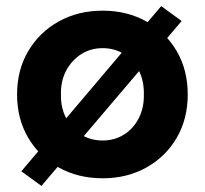

<svg xmlns="http://www.w3.org/2000/svg" viewBox="-20 -575 673 630"><path d="M116 35 50 -13 509 -555 576 -506ZM36 -265Q36 -345 72.5 -407Q109 -469 172.5 -504.5Q236 -540 317 -540Q397 -540 460.5 -504.5Q524 -469 560 -407Q596 -345 596 -265Q596 -185 560 -123Q524 -61 460.5 -25.5Q397 10 317 10Q236 10 172.5 -25.5Q109 -61 72.5 -123Q36 -185 36 -265ZM452 -265Q453 -309 435.5 -343.5Q418 -378 387 -397.5Q356 -417 317 -417Q277 -417 246 -397Q215 -377 197 -343Q179 -309 180 -265Q179 -222 197 -187.5Q215 -153 246 -133.5Q277 -114 317 -114Q356 -114 387 -133.5Q418 -153 435.5 -187.5Q453 -222 452 -265Z"/></svg>

Font: Mach SemiBold
Style: Regular
Weight: 600
Version: Version 1.002